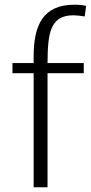

<svg xmlns="http://www.w3.org/2000/svg" viewBox="-20 -796 386 816"><path d="M33 -528V-485H123V0H182V-485H336V-528H182C183 -649 190 -731 292 -731C306 -731 322 -729 340 -726L346 -771C334 -774 317 -776 296 -776C162 -776 123 -688 123 -556V-528Z"/></svg>

Font: Repo Light
Style: Regular
Weight: 300
Designer: Stefan Peev
Foundry: Context Ltd
Version: Version 001.502